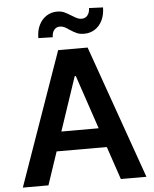

<svg xmlns="http://www.w3.org/2000/svg" viewBox="-60 -964 813 1014"><g transform="rotate(-5 346.5 -457.0)"><path d="M19.5 0 268.6 -707H424.8L674.8 0H539.1L480 -174.8H213.9L155.3 0ZM445.8 -277.3 349.6 -562.5H343.8L248 -277.3ZM280.3 -910.2Q301.3 -910.2 316.7 -903.6Q332 -897 354.5 -882.8Q373.5 -871.1 384 -866.2Q394.5 -861.3 407.2 -861.3Q426.8 -861.3 438.5 -876.2Q450.2 -891.1 450.2 -914.1L524.4 -911.1Q523.9 -871.1 509.3 -841.8Q494.6 -812.5 469.7 -796.9Q444.8 -781.2 414.1 -781.2Q390.1 -781.2 374.8 -788.1Q359.4 -794.9 337.9 -808.6Q323.7 -819.3 312.5 -824.7Q301.3 -830.1 287.1 -830.1Q269 -830.1 257.6 -815.4Q246.1 -800.8 246.1 -777.3L169.9 -779.3Q169.9 -819.3 184.6 -848.9Q199.2 -878.4 224.4 -894.3Q249.5 -910.2 280.3 -910.2Z"/></g></svg>

Font: Pretendard JP SemiBold
Style: Regular
Weight: 600
Designer: Base glyphs from Inter by Rasmus Andersson; Hangeul glyphs from Noto Sans CJK(Source Han Sans) by Jang Soo-young and Kan
Foundry: Kil Hyung-jin
Version: Version 1.309